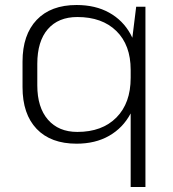

<svg xmlns="http://www.w3.org/2000/svg" viewBox="-20 -567 692 767"><path d="M286 7Q183 7 126.5 -52Q70 -111 70 -219V-321Q70 -428 126.5 -487.5Q183 -547 286 -547Q361 -547 416 -516.5Q471 -486 501.5 -430.5Q532 -375 532 -298V-247Q532 -170 501.5 -113Q471 -56 416 -24.5Q361 7 286 7ZM289 -40Q388 -40 445 -97.5Q502 -155 502 -256V-288Q502 -387 445 -443Q388 -499 289 -499Q213 -499 171 -450.5Q129 -402 129 -312V-226Q129 -138 171.5 -89Q214 -40 289 -40ZM561 -540V180H502V-362L524 -540Z"/></svg>

Font: Pathway Extreme 28pt ExtraLight
Style: Regular
Weight: 250
Designer: Eduardo Rodriguez Tunni
Foundry: Eduardo Rodriguez Tunni
Version: Version 1.001;gftools[0.9.26]